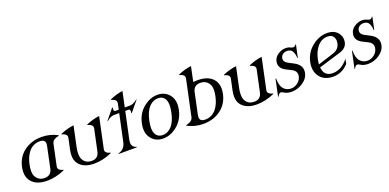

<svg xmlns="http://www.w3.org/2000/svg" viewBox="-4 -1607 5022 2478"><g transform="rotate(-20 2507.0 -368.5)"><path d="M329.1 -34.7Q417.5 -34.7 436.5 -123L498 -414.1Q501.5 -429.7 501.5 -442.4Q501.5 -502.4 428.7 -502.4Q333.5 -502.4 273.4 -427.2Q224.1 -365.2 203.6 -268.6Q192.9 -217.8 192.9 -179.2Q192.9 -136.7 206.1 -109.9Q243.2 -34.7 329.1 -34.7ZM349.1 9.8Q204.6 9.8 137.7 -68.8Q93.3 -120.1 93.3 -198.2Q93.3 -231 101.1 -268.6Q127.9 -395 222.7 -468.3Q324.2 -546.9 467.3 -546.9Q584 -546.9 685.5 -492.7L684.1 -485.8Q597.2 -467.8 585.9 -413.6L524.4 -123.5Q522.9 -116.7 522.9 -110.4Q522.9 -67.4 591.8 -51.3L590.3 -44.4Q465.8 9.8 349.1 9.8Z M996.1 9.8Q854.5 9.8 788.1 -71.3Q751 -116.7 751 -189.5Q751 -225.6 760.3 -268.6L792 -417Q793.5 -423.8 793.5 -430.2Q793.5 -473.1 724.1 -489.3L725.6 -496.1Q817.9 -536.1 909.7 -546.9L850.6 -268.6Q840.3 -219.7 840.3 -181.6Q840.3 -139.2 853 -109.9Q886.2 -34.7 976.1 -34.7Q1064.5 -34.7 1083.5 -123L1146 -417Q1147.5 -423.8 1147.5 -430.2Q1147.5 -473.1 1078.1 -489.3L1079.6 -496.1Q1172.9 -536.6 1261.2 -546.9L1171.4 -123.5Q1169.9 -116.7 1169.9 -110.4Q1169.9 -67.4 1238.8 -51.3L1237.3 -44.4Q1112.8 9.8 996.1 9.8Z M1329.6 0 1331.1 -7.3Q1418.9 -29.3 1438.5 -122.1L1517.6 -493.2H1445.3Q1401.4 -493.2 1345.2 -447.8H1337.9L1455.6 -591.3H1462.9Q1460.4 -577.6 1460.4 -567.4Q1460.4 -537.1 1481.9 -537.1H1526.9L1543.9 -617.2Q1545.4 -624 1545.4 -630.4Q1545.4 -673.3 1476.1 -689.5L1477.5 -696.3Q1570.8 -737.3 1654.3 -747.1L1609.9 -537.1H1682.1Q1726.1 -537.1 1782.2 -582.5H1789.6L1671.4 -439H1664.1Q1666.5 -452.6 1666.5 -463.4Q1666.5 -493.2 1645.5 -493.2H1600.6L1521.5 -122.1Q1517.6 -103 1517.6 -87.4Q1517.6 -24.9 1580.1 -7.3L1578.6 0Z M1787.1 -56.6Q1738.3 -111.3 1738.3 -194.3Q1738.3 -229 1747.1 -268.6Q1775.4 -403.3 1877 -480.5Q1964.4 -546.9 2060.1 -546.9Q2155.8 -546.9 2214.8 -480.5Q2263.7 -425.8 2263.7 -342.8Q2263.7 -308.1 2254.9 -268.6Q2226.6 -133.8 2125 -56.6Q2037.6 9.8 1941.9 9.8Q1846.2 9.8 1787.1 -56.6ZM2075.7 -94.2Q2127.9 -152.3 2152.3 -268.6Q2164.1 -323.7 2164.1 -365.7Q2164.1 -412.1 2149.9 -442.9Q2121.6 -502.4 2050.8 -502.4Q1980.5 -502.4 1926.3 -442.9Q1874 -385.3 1849.1 -268.6Q1837.4 -213.4 1837.4 -171.4Q1837.4 -124.5 1852.1 -94.2Q1880.4 -34.7 1951.2 -34.7Q2022 -34.7 2075.7 -94.2Z M2532.7 -34.7Q2627.9 -34.7 2688 -109.9Q2737.3 -171.9 2757.8 -268.6Q2769 -318.8 2769 -356.9Q2769 -399.4 2755.4 -427.2Q2719.2 -502.4 2631.6 -502.4Q2543.9 -502.4 2524.9 -414.1L2463.4 -123Q2460 -107.4 2460 -94.7Q2460 -34.7 2532.7 -34.7ZM2494.1 9.8Q2377.4 9.8 2275.4 -44.4L2276.9 -51.3Q2363.8 -69.3 2375.5 -123.5L2480.5 -617.2Q2481.9 -624 2481.9 -630.4Q2481.9 -673.3 2412.6 -689.5L2414.1 -696.3Q2507.3 -736.8 2595.7 -747.1L2552.7 -543.5Q2582.5 -546.9 2612.3 -546.9Q2755.4 -546.9 2823.7 -468.3Q2868.2 -417 2868.2 -338.9Q2868.2 -306.2 2860.4 -268.6Q2833.5 -142.1 2738.8 -68.8Q2637.2 9.8 2494.1 9.8Z M3228 9.8Q3086.4 9.8 3020 -71.3Q2982.9 -116.7 2982.9 -189.5Q2982.9 -225.6 2992.2 -268.6L3023.9 -417Q3025.4 -423.8 3025.4 -430.2Q3025.4 -473.1 2956.1 -489.3L2957.5 -496.1Q3049.8 -536.1 3141.6 -546.9L3082.5 -268.6Q3072.3 -219.7 3072.3 -181.6Q3072.3 -139.2 3085 -109.9Q3118.2 -34.7 3208 -34.7Q3296.4 -34.7 3315.4 -123L3377.9 -417Q3379.4 -423.8 3379.4 -430.2Q3379.4 -473.1 3310.1 -489.3L3311.5 -496.1Q3404.8 -536.6 3493.2 -546.9L3403.3 -123.5Q3401.9 -116.7 3401.9 -110.4Q3401.9 -67.4 3470.7 -51.3L3469.2 -44.4Q3344.7 9.8 3228 9.8Z M3703.1 9.8Q3646 9.8 3600.1 -19Q3580.6 -31.2 3568.4 -31.2Q3543 -31.2 3523.9 9.8H3516.6L3565.4 -221.2H3572.8Q3572.8 -120.6 3612.5 -76.4Q3652.3 -32.2 3712.9 -32.2Q3765.1 -32.2 3809.6 -68.8Q3848.6 -101.1 3857.9 -148.4Q3860.4 -160.2 3860.4 -170.4Q3860.4 -222.2 3806.2 -249.5L3731 -287.6Q3650.4 -328.1 3650.4 -397.9Q3650.4 -408.7 3652.3 -419.9Q3662.1 -480.5 3719.7 -516.1Q3767.6 -546.9 3819.3 -546.9Q3859.4 -546.9 3886.2 -532.2Q3904.3 -522.5 3919.9 -522.5Q3943.8 -522.5 3957 -546.9H3964.4L3927.7 -375H3920.4Q3920.4 -426.8 3899.9 -466.6Q3879.4 -506.3 3825.2 -506.3Q3793.5 -506.3 3770.5 -490.7Q3743.2 -472.2 3737.3 -439.9Q3735.8 -433.1 3735.8 -426.8Q3735.8 -385.7 3787.6 -358.9L3855.5 -323.7Q3951.7 -273.9 3951.7 -192.4Q3951.7 -179.7 3949.2 -166.5Q3936 -88.9 3859.9 -38.1Q3789.6 9.8 3703.1 9.8Z M4154.8 -201.7Q4154.8 -201.7 4369.1 -270Q4455.6 -297.4 4471.7 -374.5Q4475.6 -392.1 4475.6 -407.7Q4475.6 -431.6 4466.8 -451.7Q4444.8 -502.4 4380.4 -502.4Q4293.9 -502.4 4233.9 -427.2Q4184.6 -365.2 4164.1 -268.6Q4156.2 -232.4 4154.8 -201.7ZM4276.4 9.8Q4156.7 9.8 4095.7 -68.8Q4051.8 -125.5 4051.8 -202.1Q4051.8 -233.4 4059.1 -268.6Q4085 -391.1 4180.7 -468.3Q4277.8 -546.9 4389.6 -546.9Q4489.3 -546.9 4537.6 -482.9Q4569.8 -440.4 4569.8 -390.1Q4569.8 -373 4565.9 -355Q4549.8 -279.8 4458 -252L4155.8 -160.2Q4158.2 -132.8 4166.5 -109.9Q4194.3 -34.7 4285.6 -34.7Q4406.7 -34.7 4501.5 -154.3L4487.3 -87.4Q4400.4 9.8 4276.4 9.8Z M4752.9 9.8Q4695.8 9.8 4649.9 -19Q4630.4 -31.2 4618.2 -31.2Q4592.8 -31.2 4573.7 9.8H4566.4L4615.2 -221.2H4622.6Q4622.6 -120.6 4662.4 -76.4Q4702.1 -32.2 4762.7 -32.2Q4814.9 -32.2 4859.4 -68.8Q4898.4 -101.1 4907.7 -148.4Q4910.2 -160.2 4910.2 -170.4Q4910.2 -222.2 4856 -249.5L4780.8 -287.6Q4700.2 -328.1 4700.2 -397.9Q4700.2 -408.7 4702.1 -419.9Q4711.9 -480.5 4769.5 -516.1Q4817.4 -546.9 4869.1 -546.9Q4909.2 -546.9 4936 -532.2Q4954.1 -522.5 4969.7 -522.5Q4993.7 -522.5 5006.8 -546.9H5014.2L4977.5 -375H4970.2Q4970.2 -426.8 4949.7 -466.6Q4929.2 -506.3 4875 -506.3Q4843.3 -506.3 4820.3 -490.7Q4793 -472.2 4787.1 -439.9Q4785.6 -433.1 4785.6 -426.8Q4785.6 -385.7 4837.4 -358.9L4905.3 -323.7Q5001.5 -273.9 5001.5 -192.4Q5001.5 -179.7 4999 -166.5Q4985.8 -88.9 4909.7 -38.1Q4839.4 9.8 4752.9 9.8Z"/></g></svg>

Font: Modern Antiqua
Style: Book Oblique
Weight: 400
Italic angle: -12°
Designer: Wojciech Kalinowski "wmk69" (wmk69@o2.pl)
Foundry: Wojciech Kalinowski "wmk69" (wmk69@o2.pl)
Version: Version 3.1.0; 2021-05-28